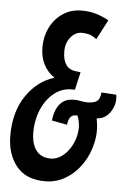

<svg xmlns="http://www.w3.org/2000/svg" viewBox="-52 -749 535 798"><g transform="rotate(5 215.5 -350.0)"><path d="M166 10Q86 10 46 -40Q6 -90 6 -167Q6 -267 52 -334Q98 -401 168 -422Q107 -464 107 -545Q107 -589 125.5 -626.5Q144 -664 178 -687Q212 -710 257 -710Q290 -710 317 -702Q344 -694 370 -679L327 -597Q310 -610 296 -614Q282 -618 265 -618Q239 -618 219 -594.5Q199 -571 199 -534Q199 -499 213.5 -478.5Q228 -458 260 -456L274 -454L257 -380H244Q202 -380 169.5 -353.5Q137 -327 118.5 -283.5Q100 -240 100 -189Q100 -141 120.5 -113.5Q141 -86 182 -86Q206 -86 228.5 -102.5Q251 -119 266.5 -147Q282 -175 286 -208Q290 -241 277 -274Q274 -274 271 -274Q254 -274 246.5 -262.5Q239 -251 237 -232L173 -244Q175 -267 183.5 -288.5Q192 -310 209.5 -324Q227 -338 257 -338Q271 -338 285.5 -335Q300 -332 313 -332Q338 -332 351.5 -340.5Q365 -349 368 -378L430 -374Q436 -336 415 -303.5Q394 -271 357 -269Q368 -219 357.5 -169.5Q347 -120 320 -79.5Q293 -39 253.5 -14.5Q214 10 166 10Z"/></g></svg>

Font: Georama ExtraCondensed SemiBold
Style: Italic
Weight: 600
Width: 2
Italic angle: -9°
Designer: Jean-Baptiste Levee
Foundry: Production Type
Version: Version 1.000